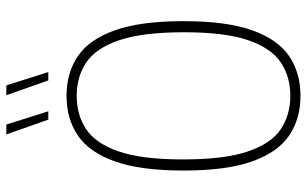

<svg xmlns="http://www.w3.org/2000/svg" viewBox="-206 -778 993 622"><g transform="rotate(-90 291.0 -467.5)"><path d="M291 9Q217 9 162.8 -27.5Q108.5 -64 78.8 -147.2Q49 -230.5 49 -370Q49 -509.5 78.8 -592.8Q108.5 -676 162.8 -712.5Q217 -749 291 -749Q365 -749 419.2 -712.5Q473.5 -676 503.2 -592.8Q533 -509.5 533 -370Q533 -230.5 503.2 -147.2Q473.5 -64 419.2 -27.5Q365 9 291 9ZM291 -24Q353 -24 399.2 -54.8Q445.5 -85.5 471.2 -160.5Q497 -235.5 497 -368Q497 -502.5 471.2 -578.2Q445.5 -654 399.2 -685Q353 -716 291 -716Q229 -716 182.8 -685.2Q136.5 -654.5 110.8 -579.5Q85 -504.5 85 -372Q85 -237.5 110.8 -161.8Q136.5 -86 182.8 -55Q229 -24 291 -24ZM341 -808 293 -944H325L368 -808ZM214 -808 166 -944H198L241 -808Z"/></g></svg>

Font: Encode Sans Condensed Condensed Thin
Style: Regular
Weight: 100
Width: 3
Designer: Multiple Designers
Foundry: Impallari Type
Version: Version 3.000; ttfautohint (v1.8.3) -l 8 -r 50 -G 200 -x 14 